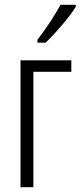

<svg xmlns="http://www.w3.org/2000/svg" viewBox="-20 -785 338 805"><path d="M298 -765H234C207 -716 177 -671 137 -618V-606H171C210 -643 270 -711 298 -757ZM279 -532H66V0H120V-484H279Z"/></svg>

Font: Noto Sans Display Condensed Light
Style: Regular
Weight: 300
Width: 3
Designer: Monotype Design Team
Foundry: Monotype Imaging Inc.
Version: Version 1.900